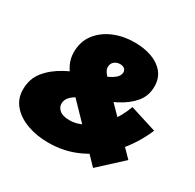

<svg xmlns="http://www.w3.org/2000/svg" viewBox="-157 -885 1092 1074"><g transform="rotate(30 388.5 -348.0)"><path d="M280 16Q204 16 142.5 -6.5Q81 -29 45 -71Q9 -113 9 -172Q9 -241 48.5 -290Q88 -339 154 -374.5Q220 -410 298 -436Q363 -458 395 -475Q427 -492 437.5 -506.5Q448 -521 448 -535Q448 -549 437.5 -557.5Q427 -566 410 -566Q388 -566 372.5 -553Q357 -540 357 -517Q357 -502 368.5 -485.5Q380 -469 411 -437L717 -124L568 13L217 -351Q184 -385 167.5 -420Q151 -455 151 -495Q151 -564 188.5 -612.5Q226 -661 287 -686.5Q348 -712 419 -712Q482 -712 531.5 -694Q581 -676 609.5 -640.5Q638 -605 638 -553Q638 -492 601.5 -448.5Q565 -405 503.5 -373.5Q442 -342 367 -316Q332 -304 301.5 -289Q271 -274 253 -255Q235 -236 235 -210Q235 -187 255.5 -169.5Q276 -152 320 -152Q369 -152 420 -180.5Q471 -209 516 -263Q561 -317 589 -392L760 -338Q716 -235 644.5 -155Q573 -75 480.5 -29.5Q388 16 280 16Z"/></g></svg>

Font: Montserrat Thin Black
Style: Italic
Weight: 900
Italic angle: -11.3°
Version: Version 9.000